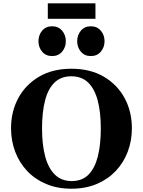

<svg xmlns="http://www.w3.org/2000/svg" viewBox="-20 -1121 860 1155"><path d="M409.7 14.2Q324.7 14.2 257.6 -14.2Q190.4 -42.5 143.3 -92.5Q96.2 -142.6 71.3 -208.5Q46.4 -274.4 46.4 -349.6Q46.4 -449.7 90.1 -530.8Q133.8 -611.8 215.1 -659.7Q296.4 -707.5 409.7 -707.5Q522.9 -707.5 604.5 -659.7Q686 -611.8 729.7 -530.8Q773.4 -449.7 773.4 -349.6Q773.4 -274.4 748.5 -208.5Q723.6 -142.6 676.3 -92.5Q628.9 -42.5 561.8 -14.2Q494.6 14.2 409.7 14.2ZM411.6 -31.7Q473.6 -31.7 512 -70.1Q550.3 -108.4 568.4 -179.4Q586.4 -250.5 586.4 -348.6Q586.4 -446.8 567.6 -517.1Q548.8 -587.4 509.8 -624.8Q470.7 -662.1 408.7 -662.1Q347.2 -662.1 308.3 -624.8Q269.5 -587.4 251.2 -517.1Q232.9 -446.8 232.9 -348.6Q232.9 -250.5 252 -179.4Q271 -108.4 310.5 -70.1Q350.1 -31.7 411.6 -31.7ZM526.4 -783.7Q488.8 -783.7 466.6 -810.1Q444.3 -836.4 444.3 -873Q444.3 -910.2 466.6 -936.5Q488.8 -962.9 526.4 -962.9Q564 -962.9 586.4 -936.5Q608.9 -910.2 608.9 -873Q608.9 -836.4 586.4 -810.1Q564 -783.7 526.4 -783.7ZM293.5 -783.7Q255.9 -783.7 233.6 -810.1Q211.4 -836.4 211.4 -873Q211.4 -910.2 233.6 -936.5Q255.9 -962.9 293.5 -962.9Q331.1 -962.9 353.5 -936.5Q376 -910.2 376 -873Q376 -836.4 353.5 -810.1Q331.1 -783.7 293.5 -783.7ZM267.6 -1007.8V-1101.1H554.2V-1007.8Z"/></svg>

Font: Gelasio
Style: Regular
Weight: 400
Designer: Eben Sorkin
Foundry: Eben Sorkin
Version: Version 1.008